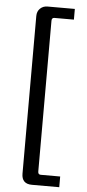

<svg xmlns="http://www.w3.org/2000/svg" viewBox="-62 -802 452 1001"><g transform="rotate(5 164.5 -301.5)"><path d="M288 -712H186Q172 -712 172 -696V93Q172 109 186 109H288V165H145Q91 165 91 111V-714Q91 -738 106.5 -753Q122 -768 145 -768H288Z"/></g></svg>

Font: Exo 2
Style: Regular
Weight: 400
Designer: Natanael Gama
Version: Version 1.001;PS 001.001;hotconv 1.0.70;makeotf.lib2.5.58329